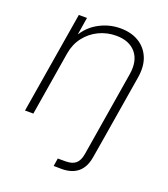

<svg xmlns="http://www.w3.org/2000/svg" viewBox="-135 -627 812 927"><g transform="rotate(20 271.0 -163.5)"><path d="M248.5 204.1 254.9 163.6Q263.7 163.6 275.9 163.6Q288.1 163.6 294.4 163.6Q329.1 163.6 346.9 148.4Q364.7 133.3 370.6 98.1L386.7 0H429.7L413.1 99.1Q404.3 152.3 373 178.5Q341.8 204.6 289.6 204.6Q279.8 204.6 268.3 204.3Q256.8 204.1 248.5 204.1ZM124 -329.6 69.8 0H26.9L113.3 -522.5H155.3L135.7 -401.9L124.5 -403.3Q155.8 -468.3 210 -499.5Q264.2 -530.8 324.7 -530.8Q380.9 -530.8 420.2 -506.8Q459.5 -482.9 477.3 -439.5Q495.1 -396 484.9 -335.4L429.7 0H386.7L441.9 -336.4Q454.1 -408.2 419.9 -449.2Q385.7 -490.2 317.9 -490.2Q271 -490.2 229.7 -470.5Q188.5 -450.7 160.4 -414.6Q132.3 -378.4 124 -329.6Z"/></g></svg>

Font: Inter 28pt ExtraLight
Style: Italic
Weight: 250
Italic angle: -9.3988°
Designer: Rasmus Andersson
Foundry: rsms
Version: Version 4.001;git-66647c0bb